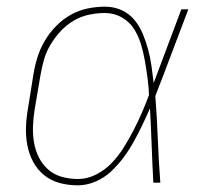

<svg xmlns="http://www.w3.org/2000/svg" viewBox="-20 -548 640 576"><path d="M213 8Q185 8 159 1Q133 -6 112.5 -22.5Q92 -39 79.5 -62.5Q67 -86 62 -112.5Q57 -139 58 -167Q59 -195 64 -223L80 -323Q84 -349 92 -375Q100 -401 114 -425Q128 -449 148 -469.5Q168 -490 192 -503.5Q216 -517 242.5 -522.5Q269 -528 295 -528Q322 -528 345 -517.5Q368 -507 383.5 -488Q399 -469 408.5 -446Q418 -423 424.5 -399Q431 -375 434.5 -349.5Q438 -324 441 -299Q462 -354 482.5 -409.5Q503 -465 524 -520H545Q520 -455 495.5 -389.5Q471 -324 446 -260Q451 -195 453.5 -130Q456 -65 461 0H440Q437 -56 435 -111.5Q433 -167 430 -223Q419 -198 407 -173Q395 -148 381.5 -123.5Q368 -99 351 -76Q334 -53 313 -33.5Q292 -14 266 -3Q240 8 213 8ZM214 -11Q242 -11 268.5 -24.5Q295 -38 315.5 -59.5Q336 -81 351.5 -106Q367 -131 380.5 -157Q394 -183 405.5 -209.5Q417 -236 427 -263Q426 -289 422.5 -315Q419 -341 414.5 -366.5Q410 -392 402.5 -416.5Q395 -441 381.5 -462Q368 -483 345 -496Q322 -509 295 -509Q272 -509 247.5 -504Q223 -499 201 -486Q179 -473 161.5 -454Q144 -435 131 -413Q118 -391 111.5 -367.5Q105 -344 101 -320L84 -220Q80 -195 79 -170Q78 -145 82 -121Q86 -97 96.5 -76Q107 -55 124.5 -39.5Q142 -24 165.5 -17.5Q189 -11 214 -11Z"/></svg>

Font: Iosevka Aile Thin
Style: Italic
Weight: 100
Italic angle: -9°
Designer: Belleve Invis
Foundry: Belleve Invis
Version: Version 31.1.0; ttfautohint (v1.8.4)